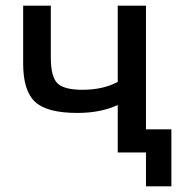

<svg xmlns="http://www.w3.org/2000/svg" viewBox="-20 -540 659 680"><path d="M397 -168Q336 -140 254 -140Q147 -140 104.5 -179Q62 -218 62 -315V-520H160V-336Q160 -268 183.5 -245Q207 -222 272 -222Q345 -222 397 -250V-520H497V-82H587V120H497V0H457H397Z"/></svg>

Font: M PLUS 1p Medium
Style: Regular
Weight: 500
Version: Version 1.062